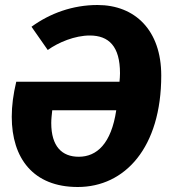

<svg xmlns="http://www.w3.org/2000/svg" viewBox="-20 -731 687 768"><path d="M291 17C480 17 625 -141 625 -429C625 -610 520 -711 370 -711C271 -711 180 -678 106 -624L171 -531C214 -562 280 -589 339 -589C415 -589 460 -546 460 -438C460 -427 459 -415 458 -404H45C33 -354 27 -308 27 -264C27 -98 113 17 291 17ZM295 -104C228 -104 185 -145 185 -239C185 -255 187 -271 189 -290H445C425 -156 367 -104 295 -104Z"/></svg>

Font: Fira Sans OT
Style: Bold Italic
Weight: 700
Italic angle: -8°
Designer: Carrois Corporate & Edenspiekermann
Foundry: Carrois Corporate GbR & Edenspiekermann AG
Version: Version 2.001